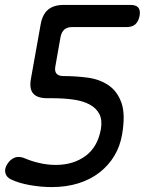

<svg xmlns="http://www.w3.org/2000/svg" viewBox="-20 -750 640 780"><path d="M476 -204Q468 -156 444.5 -117Q421 -78 384.5 -49.5Q348 -21 299 -5.5Q250 10 190 10Q147 10 101.5 2Q56 -6 25 -21Q7 -29 2 -46.5Q-3 -64 10 -84Q21 -102 39.5 -109.5Q58 -117 83 -106Q108 -95 141 -87.5Q174 -80 206 -80Q278 -80 327.5 -116.5Q377 -153 390 -226Q396 -263 383.5 -287Q371 -311 344 -325.5Q317 -340 278 -345.5Q239 -351 192 -351H172Q131 -351 114.5 -370.5Q98 -390 106 -432L145 -650Q152 -691 175 -710.5Q198 -730 239 -730H510Q533 -730 542 -719Q551 -708 547 -685Q542 -662 529.5 -651Q517 -640 494 -640H273Q253 -640 241.5 -630Q230 -620 226 -600L205 -481Q201 -461 209.5 -451Q218 -441 238 -441Q288 -441 336.5 -434.5Q385 -428 421 -403.5Q457 -379 473.5 -332Q490 -285 476 -204Z"/></svg>

Font: Maple Mono Normal NL
Style: Italic
Weight: 400
Italic angle: -10°
Monospace: yes
Designer: subframe7536
Version: Version 7.000